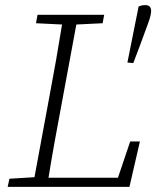

<svg xmlns="http://www.w3.org/2000/svg" viewBox="-20 -732 612 752"><path d="M121 -641 127 -674H388L382 -641L279 -636L219 -312Q206 -243 193.5 -174Q181 -105 170 -36H442L490 -178H528L487 0H10L17 -32L115 -38L175 -362Q188 -430 200 -499Q212 -568 223 -636ZM548 -712Q562 -712 567 -705.5Q572 -699 572 -689Q572 -673 559.5 -639Q547 -605 529 -556L502 -485L479 -487L523 -707Q529 -709 535 -710.5Q541 -712 548 -712Z"/></svg>

Font: Source Serif 4 SmText Light
Style: Italic
Weight: 300
Italic angle: -12°
Designer: Frank Grießhammer
Foundry: Adobe
Version: Version 4.005;hotconv 1.1.0;makeotfexe 2.6.0